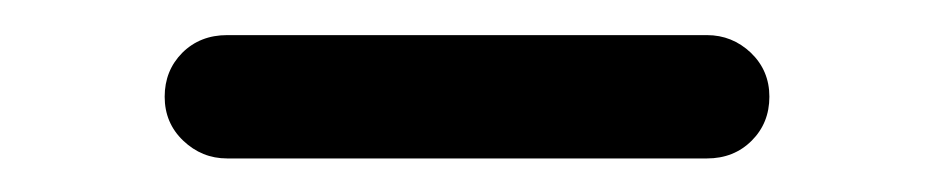

<svg xmlns="http://www.w3.org/2000/svg" viewBox="-20 -740 540 111"><path d="M111.3 -648.4Q96.7 -648.4 85.9 -658.7Q75.2 -668.9 75.2 -684.1Q75.2 -699.2 85.4 -709.5Q95.7 -719.7 111.3 -719.7H388.7Q403.3 -719.7 414.1 -709.5Q424.8 -699.2 424.8 -684.1Q424.8 -668.9 414.6 -658.7Q404.3 -648.4 388.7 -648.4Z"/></svg>

Font: Rounded-X Mgen+ 1m medium
Style: Regular
Weight: 500
Designer: [Source Han Sans]
Ryoko NISHIZUKA  (kana & ideographs); Paul D. Hunt (Latin, Greek & Cyrillic); Wenlong ZHANG  (bopomofo
Version: Version 1.059.20150602